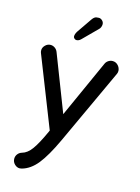

<svg xmlns="http://www.w3.org/2000/svg" viewBox="-151 -850 893 1222"><g transform="rotate(15 295.5 -239.0)"><path d="M551 -473Q551 -461 547 -453L316 46Q263 160 218 216Q173 272 117 287Q109 289 104 289Q85 289 70 274Q55 259 55 238Q55 221 65.5 207.5Q76 194 93 189Q127 180 156 140Q185 100 223 16L227 7L46 -453Q42 -461 42 -473Q42 -491 57 -506Q72 -521 92 -521Q107 -521 120 -512Q133 -503 139 -488L283 -116L453 -493Q459 -507 472 -515.5Q485 -524 500 -524Q521 -524 535.5 -508.5Q550 -493 551 -473ZM221 -612Q221 -627 232 -645L300 -744Q308 -756 317 -761.5Q326 -767 344 -767Q356 -767 366.5 -757Q377 -747 377 -733Q377 -723 373 -713.5Q369 -704 363 -699L270 -606Q257 -593 241 -593Q234 -593 227.5 -599Q221 -605 221 -612Z"/></g></svg>

Font: Tsukimi Rounded SemiBold
Style: Regular
Weight: 600
Designer: Takashi Funayama
Foundry: Takashi Funayama
Version: Version 1.032; ttfautohint (v1.8.3)